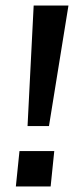

<svg xmlns="http://www.w3.org/2000/svg" viewBox="-20 -670 289 690"><path d="M226 -650 156 -217H79L101 -650ZM50 -127H175L162 0H37Z"/></svg>

Font: Zilla Slab SemiBold
Style: Regular
Weight: 600
Designer: Typotheque.com
Foundry: Typotheque type foundry
Version: Version 1.0; 2017